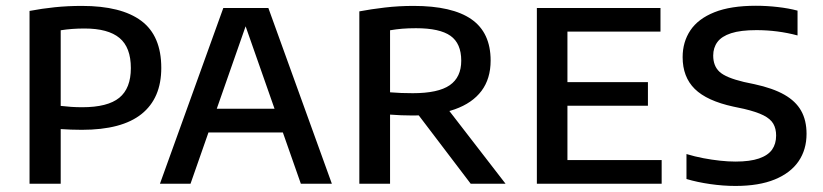

<svg xmlns="http://www.w3.org/2000/svg" viewBox="-20 -622 2785 650"><path d="M80 0V-585Q122 -593 165.5 -597.5Q209 -602 257 -602Q390.5 -602 458.2 -551.5Q526 -501 526 -392Q526 -289.5 459.2 -236Q392.5 -182.5 257 -182.5Q238 -182.5 220 -183.2Q202 -184 185.5 -185V0ZM258.5 -259Q344.5 -259 383.8 -291Q423 -323 423 -391.5Q423 -461.5 384.5 -493.5Q346 -525.5 266 -525.5Q244 -525.5 224 -524Q204 -522.5 185.5 -519.5V-263.5Q203.5 -261.5 221 -260.2Q238.5 -259 258.5 -259Z M521.5 0 736 -595H888.5L1103.5 0H998.5L805 -551.5H818L625 0ZM652 -173.5 675 -254H949L972 -173.5Z M1196.5 0V-583.5Q1236 -591 1282.8 -596.5Q1329.5 -602 1380 -602Q1511 -602 1576 -556.8Q1641 -511.5 1641 -417Q1641 -355.5 1610 -314.2Q1579 -273 1519.8 -252Q1460.5 -231 1377 -231Q1357 -231 1338 -231.8Q1319 -232.5 1300.5 -234V0ZM1573.5 0 1363 -277H1477.5L1691.5 0ZM1377.5 -306.5Q1463.5 -306.5 1502.5 -333.5Q1541.5 -360.5 1541.5 -416.5Q1541.5 -475 1505 -500.8Q1468.5 -526.5 1388.5 -526.5Q1363 -526.5 1342 -524.8Q1321 -523 1300.5 -519.5V-309.5Q1322.5 -308 1338.5 -307.2Q1354.5 -306.5 1377.5 -306.5Z M1797.5 0V-595H2216V-515H1901V-80H2220V0ZM1861.5 -264V-344H2173.5V-264Z M2470 7.5Q2428 7.5 2384.5 1.2Q2341 -5 2304 -16V-100.5Q2332 -92 2361 -86.5Q2390 -81 2417.8 -78Q2445.5 -75 2470 -75Q2519 -75 2549.5 -85.5Q2580 -96 2593.8 -115.5Q2607.5 -135 2607.5 -163Q2607.5 -186.5 2598 -203Q2588.5 -219.5 2564.8 -231.5Q2541 -243.5 2498.5 -253.5L2463 -261Q2373 -280.5 2332 -321Q2291 -361.5 2291 -428.5Q2291 -480 2317.2 -519.2Q2343.5 -558.5 2398.5 -580.5Q2453.5 -602.5 2539 -602.5Q2576 -602.5 2613 -598.2Q2650 -594 2680 -586V-502Q2646.5 -511 2611.5 -515.5Q2576.5 -520 2541 -520Q2487 -520 2455 -509.5Q2423 -499 2408.8 -479.8Q2394.5 -460.5 2394.5 -434Q2394.5 -398.5 2416 -378.8Q2437.5 -359 2498.5 -344.5L2534 -337Q2596.5 -323.5 2635.2 -301.5Q2674 -279.5 2692.2 -247Q2710.5 -214.5 2710.5 -169Q2710.5 -115.5 2683.5 -76Q2656.5 -36.5 2603 -14.5Q2549.5 7.5 2470 7.5Z"/></svg>

Font: Encode Sans SC Medium
Style: Regular
Weight: 500
Version: Version 3.002